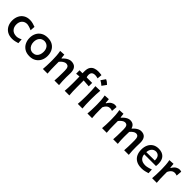

<svg xmlns="http://www.w3.org/2000/svg" viewBox="406 -2465 4136 4136"><g transform="rotate(45 2474.0 -397.5)"><path d="M323.7 11.2Q235.4 11.2 173.6 -25.4Q111.8 -62 79.3 -125.5Q46.9 -189 46.9 -269Q46.9 -349.6 77.6 -413.6Q108.4 -477.5 167.7 -514.6Q227.1 -551.8 312.5 -551.8Q358.9 -551.8 405.5 -538.6Q452.1 -525.4 484.9 -512.7L476.6 -401.9Q424.8 -425.8 385.3 -435.8Q345.7 -445.8 325.7 -445.8Q255.9 -443.8 213.1 -397.9Q170.4 -352.1 170.4 -272Q170.4 -193.8 216.8 -143.3Q263.2 -92.8 351.6 -91.3Q378.4 -91.3 411.9 -100.8Q445.3 -110.4 478.5 -128.9L486.8 -19.5Q456.1 -10.7 413.1 0.2Q370.1 11.2 323.7 11.2Z M855 13.2Q761.7 13.2 699.7 -26.6Q637.7 -66.4 606.9 -131.3Q576.2 -196.3 576.2 -271.5Q576.2 -352.1 608.9 -415.5Q641.6 -479 703.4 -515.6Q765.1 -552.2 852.5 -552.2Q942.9 -552.2 1004.4 -515.1Q1065.9 -478 1097.4 -414.3Q1128.9 -350.6 1128.9 -271.5Q1128.9 -190.9 1096.2 -126.5Q1063.5 -62 1002.2 -24.4Q940.9 13.2 855 13.2ZM854.5 -88.9Q905.8 -90.8 939.2 -116Q972.7 -141.1 988.8 -182.1Q1004.9 -223.1 1004.9 -271.5Q1004.9 -350.1 965.8 -397.9Q926.8 -445.8 854.5 -450.2Q777.8 -446.8 738.8 -396.7Q699.7 -346.7 699.7 -271.5Q699.7 -224.1 716.8 -183.1Q733.9 -142.1 768.3 -116.5Q802.7 -90.8 854.5 -88.9Z M1253.4 0Q1258.8 -58.6 1261.2 -113.5Q1263.7 -168.5 1263.7 -235.4V-289.1Q1263.7 -349.6 1258.8 -412.4Q1253.9 -475.1 1241.7 -538.1L1361.3 -544.9L1371.6 -447.3H1383.3Q1404.3 -472.7 1434.6 -496.8Q1464.8 -521 1500.2 -536.6Q1535.6 -552.2 1570.8 -552.2Q1738.3 -552.2 1738.3 -359.9Q1738.3 -324.7 1736.6 -293Q1734.9 -261.2 1734.9 -235.4Q1734.9 -168.5 1737.1 -113.5Q1739.3 -58.6 1745.6 0H1605.5Q1609.4 -58.6 1611.6 -112.8Q1613.8 -167 1613.8 -229.5V-312Q1613.8 -375.5 1594 -407.5Q1574.2 -439.5 1522.9 -439.5Q1503.4 -439.5 1478 -427.2Q1452.6 -415 1428 -394.5Q1403.3 -374 1385.3 -348.6V-229.5Q1385.3 -167 1387.5 -112.8Q1389.6 -58.6 1395 0Z M2372.1 -806.6Q2397.9 -796.4 2423.1 -778.1Q2448.4 -759.9 2473.1 -734.6Q2455.9 -709.9 2437.9 -684.9Q2419.9 -660 2401.1 -634.2Q2356 -675.5 2301.2 -705.1Q2319.5 -730.9 2336.9 -755.8Q2354.4 -780.8 2372.1 -806.6ZM1918.5 0Q1923.3 -58.6 1925.5 -113.5Q1927.7 -168.5 1927.7 -235.4V-289.1Q1927.7 -323.7 1927 -361.8Q1926.3 -399.9 1925.3 -442.9L1832 -434.1V-538.1H1921.9V-600.6Q1921.9 -681.2 1951.9 -726.3Q1981.9 -771.5 2030.3 -789.6Q2078.6 -807.6 2133.3 -807.6Q2159.7 -807.6 2191.4 -804.2Q2223.1 -800.8 2239.7 -798.3L2230 -689.9Q2211.9 -695.3 2187.3 -699.7Q2162.6 -704.1 2146.5 -704.1Q2091.8 -704.1 2064.7 -679.7Q2037.6 -655.3 2037.6 -601.1Q2037.6 -584.5 2041.3 -565.2Q2044.9 -545.9 2052.2 -538.1H2216.3V-434.1Q2132.3 -443.4 2049.8 -446.3V-235.4Q2049.8 -168.5 2051.8 -113.5Q2053.7 -58.6 2059.6 0ZM2316.9 0Q2321.8 -58.6 2324.2 -113.5Q2326.7 -168.5 2326.7 -235.4V-289.1Q2326.7 -364.7 2323.7 -422.1Q2320.8 -479.5 2315.4 -538.1L2459.5 -542Q2454.1 -482.4 2451.2 -424.3Q2448.2 -366.2 2448.2 -289.1V-235.4Q2448.2 -168.5 2450.7 -113.5Q2453.1 -58.6 2458.5 0Z M2610.4 0Q2615.7 -58.6 2618.2 -113.5Q2620.6 -168.5 2620.6 -235.4V-289.1Q2620.6 -349.6 2615.7 -412.4Q2610.8 -475.1 2598.6 -538.1L2718.3 -544.9L2727.5 -438.5H2738.3Q2776.9 -504.4 2819.8 -528.3Q2862.8 -552.2 2897.5 -552.2Q2911.1 -552.2 2926.5 -549.8Q2941.9 -547.4 2955.6 -542L2944.8 -413.6Q2927.2 -419.4 2908.2 -423.8Q2889.2 -428.2 2875 -428.2Q2857.4 -428.2 2834.5 -420.7Q2811.5 -413.1 2787.4 -390.1Q2763.2 -367.2 2742.2 -321.3V-229.5Q2742.2 -167 2744.4 -112.8Q2746.6 -58.6 2752 0Z M3729.5 0Q3733.9 -58.6 3735.8 -112.8Q3737.8 -167 3737.8 -229.5V-312Q3737.8 -375.5 3719.2 -407.5Q3700.7 -439.5 3652.8 -439.5Q3625 -439.5 3589.8 -415.3Q3554.7 -391.1 3527.3 -356Q3526.4 -323.2 3525.4 -279.5Q3524.4 -235.8 3524.4 -203.1Q3524.4 -147 3526.9 -98.9Q3529.3 -50.8 3535.6 0H3395Q3399.4 -58.6 3401.4 -112.8Q3403.3 -167 3403.3 -229.5V-312Q3403.3 -375.5 3385 -407.5Q3366.7 -439.5 3318.4 -439.5Q3289.1 -439.5 3252.2 -412.8Q3215.3 -386.2 3188 -348.6V-229.5Q3188 -167 3190.2 -112.8Q3192.4 -58.6 3197.8 0H3056.2Q3061.5 -58.6 3064 -113.5Q3066.4 -168.5 3066.4 -235.4V-289.1Q3066.4 -349.6 3061.5 -412.4Q3056.6 -475.1 3044.4 -538.1L3164.1 -544.9L3174.3 -447.3H3186Q3207 -472.7 3235.8 -496.8Q3264.6 -521 3298.1 -536.6Q3331.5 -552.2 3366.2 -552.2Q3479.5 -552.2 3508.8 -445.8H3517.6Q3540 -473.1 3569.6 -497.3Q3599.1 -521.5 3632.8 -536.9Q3666.5 -552.2 3701.2 -552.2Q3862.3 -552.2 3862.3 -359.9Q3862.3 -324.7 3860.8 -293Q3859.4 -261.2 3859.4 -235.4Q3859.4 -168.5 3861.6 -113.5Q3863.8 -58.6 3870.1 0Z M4268.1 13.2Q4168 13.2 4104 -23.4Q4040 -60.1 4009.5 -124.3Q3979 -188.5 3979 -271.5Q3979 -353.5 4008.5 -416.7Q4038.1 -480 4095 -516.1Q4151.9 -552.2 4233.4 -552.2Q4339.4 -552.2 4399.4 -492.9Q4459.5 -433.6 4459.5 -317.4Q4459.5 -295.9 4458.3 -278.6Q4457 -261.2 4454.6 -244.1H4096.2Q4102.1 -171.9 4147.2 -130.9Q4192.4 -89.8 4282.2 -89.8Q4313 -89.8 4358.2 -101.3Q4403.3 -112.8 4444.8 -129.9L4450.2 -21.5Q4417.5 -12.2 4371.1 0.5Q4324.7 13.2 4268.1 13.2ZM4351.6 -310.5Q4355 -384.8 4324.2 -424.6Q4293.5 -464.4 4234.9 -466.8Q4173.8 -464.4 4137 -421.9Q4100.1 -379.4 4095.7 -308.1Z M4580.6 0Q4585.9 -58.6 4588.4 -113.5Q4590.8 -168.5 4590.8 -235.4V-289.1Q4590.8 -349.6 4585.9 -412.4Q4581.1 -475.1 4568.8 -538.1L4688.5 -544.9L4697.8 -438.5H4708.5Q4747.1 -504.4 4790 -528.3Q4833 -552.2 4867.7 -552.2Q4881.3 -552.2 4896.7 -549.8Q4912.1 -547.4 4925.8 -542L4915 -413.6Q4897.5 -419.4 4878.4 -423.8Q4859.4 -428.2 4845.2 -428.2Q4827.6 -428.2 4804.7 -420.7Q4781.7 -413.1 4757.6 -390.1Q4733.4 -367.2 4712.4 -321.3V-229.5Q4712.4 -167 4714.6 -112.8Q4716.8 -58.6 4722.2 0Z"/></g></svg>

Font: Pinar-DS1-FD SemiBold
Style: Regular
Weight: 600
Designer: Amin Abedi
Version: Version 3.000